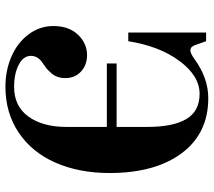

<svg xmlns="http://www.w3.org/2000/svg" viewBox="-60 -710 788 708"><g transform="rotate(90 334.0 -356.0)"><path d="M76 -159Q76 -216 108 -249.5Q140 -283 183 -283Q220 -283 244 -260.5Q268 -238 268 -203Q268 -186 263 -173Q258 -160 248 -149Q238 -138 231 -132.5Q224 -127 212 -119Q186 -102 186 -76Q186 -48 219 -31Q252 -14 300 -14Q372 -14 410 -67Q448 -120 448 -206V-356H214V-392H448V-506Q448 -600 419 -649Q390 -698 326 -698Q260 -698 205 -624Q150 -550 132 -435H100V-722H132L146 -682Q152 -664 166 -664Q177 -664 199 -680Q268 -730 342 -730Q472 -730 545 -632Q618 -534 618 -366Q618 -254 580 -167Q542 -80 469 -31Q396 18 300 18Q240 18 189 -4Q138 -26 107 -67Q76 -108 76 -159Z"/></g></svg>

Font: Old Standard TT
Style: Bold
Weight: 700
Designer: Alexey Kryukov <alexios@thessalonica.org.ru>
Version: Version 2.2